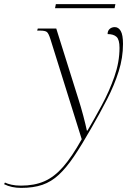

<svg xmlns="http://www.w3.org/2000/svg" viewBox="-159 -675 642 935"><path d="M-56 240Q-103 240 -139 222L-135 214Q-123 220 -103 224.5Q-83 229 -57 229Q8 229 56.5 208Q105 187 148 138Q191 89 239 3L87 -483Q78 -512 69.5 -519Q61 -526 36 -526H22L25 -536H115L223 -192Q235 -155 246.5 -111.5Q258 -68 264 -39H267Q300 -95 336.5 -162.5Q373 -230 398 -301.5Q423 -373 423 -442Q423 -482 408.5 -495.5Q394 -509 365 -509Q365 -525 375 -534Q385 -543 400 -543Q418 -543 429 -524Q440 -505 440 -461Q440 -394 419 -327.5Q398 -261 363 -192.5Q328 -124 285 -50Q239 31 201.5 86.5Q164 142 127.5 176Q91 210 47.5 225Q4 240 -56 240ZM109 -635 113 -655H403L399 -635Z"/></svg>

Font: Noto Serif Display ExtraLight
Style: Italic
Weight: 200
Italic angle: -12°
Designer: Monotype Design Team
Foundry: Monotype Imaging Inc.
Version: Version 2.009